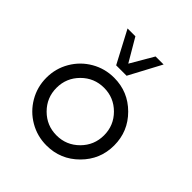

<svg xmlns="http://www.w3.org/2000/svg" viewBox="-204 -890 1041 1041"><g transform="rotate(45 316.0 -370.0)"><path d="M276.4 -564.9 178.7 -750H238.8L316.4 -617.7L393.6 -750H455.1L356.4 -564.9ZM316.4 9.8Q245.6 9.8 185.8 -24.9Q126 -59.6 91.1 -119.4Q56.2 -179.2 56.2 -250Q56.2 -320.8 91.1 -380.6Q126 -440.4 185.8 -475.1Q245.6 -509.8 316.4 -509.8Q423.8 -509.8 500 -433.6Q576.2 -357.4 576.2 -250Q576.2 -142.6 500 -66.4Q423.8 9.8 316.4 9.8ZM316.4 -67.4Q391.6 -67.4 445.1 -120.8Q498.5 -174.3 498.5 -250Q498.5 -325.7 445.1 -379.2Q391.6 -432.6 316.4 -432.6Q240.7 -432.6 187.3 -379.2Q133.8 -325.7 133.8 -250Q133.8 -174.3 187.3 -120.8Q240.7 -67.4 316.4 -67.4Z"/></g></svg>

Font: Now
Style: Regular
Weight: 400
Designer: Alfredo Marco Pradil
Foundry: Alfredo Marco Pradil
Version: Version 1.002;PS 001.002;hotconv 1.0.88;makeotf.lib2.5.64775